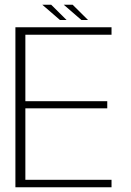

<svg xmlns="http://www.w3.org/2000/svg" viewBox="-20 -790 552 810"><path d="M45 0H450.5V-31.5H87V-333H432.5V-363H87V-643.5H450.5V-675H45ZM323.5 -705.5H351.5L286.5 -770H249ZM233 -705.5H261L196 -770H158.5Z"/></svg>

Font: Anybody UltraCondensed Thin ExtraLight
Style: Regular
Weight: 250
Version: Version 1.111